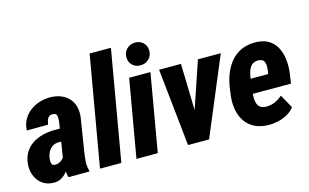

<svg xmlns="http://www.w3.org/2000/svg" viewBox="-91 -1001 2036 1264"><g transform="rotate(-15 926.5 -369.5)"><path d="M237.3 -127.4 275.4 -366.7Q276.4 -379.9 276.9 -393.6Q277.3 -407.2 271.5 -417Q265.6 -426.8 248 -426.8Q229.5 -427.2 220.2 -418.7Q210.9 -410.2 206.8 -396.5Q202.6 -382.8 200.2 -368.2L55.2 -367.2Q57.1 -408.7 75 -440.7Q92.8 -472.7 121.6 -494.6Q150.4 -516.6 186.5 -527.8Q222.7 -539.1 261.7 -538.6Q314 -537.6 351.8 -516.1Q389.6 -494.6 408 -455.8Q426.3 -417 420.9 -363.8L383.8 -130.4Q379.4 -101.1 377 -69.6Q374.5 -38.1 383.3 -9.3L382.8 0L241.2 0.5Q231.9 -30.3 232.4 -63Q232.9 -95.7 237.3 -127.4ZM288.6 -322.8 274.4 -237.8 235.8 -238.3Q217.3 -237.8 202.9 -230.7Q188.5 -223.6 178 -211.7Q167.5 -199.7 161.4 -184.3Q155.3 -168.9 152.8 -151.4Q151.4 -139.6 151.9 -128.2Q152.3 -116.7 158 -109.1Q163.6 -101.6 178.7 -101.1Q194.3 -101.1 208.7 -108.2Q223.1 -115.2 232.9 -127Q242.7 -138.7 244.6 -154.8L261.7 -94.2Q252.9 -73.7 242.2 -54.7Q231.4 -35.6 216.8 -21Q202.1 -6.3 183.3 2.4Q164.6 11.2 138.2 10.7Q95.2 10.3 64.5 -11Q33.7 -32.2 18.3 -66.9Q2.9 -101.6 4.4 -143.1Q6.8 -190.9 26.4 -225.1Q45.9 -259.3 78.1 -281Q110.4 -302.7 150.6 -313Q190.9 -323.2 234.4 -323.2Z M731 -750 601.1 0H455.6L585.9 -750Z M940.9 -528.3 849.6 0H704.1L795.9 -528.3ZM813 -662.6Q813 -696.8 835.7 -719.2Q858.4 -741.7 892.1 -742.2Q924.8 -742.7 947.5 -721.7Q970.2 -700.7 970.2 -667Q970.2 -633.3 947.8 -610.8Q925.3 -588.4 891.1 -587.9Q858.4 -586.9 835.9 -607.9Q813.5 -628.9 813 -662.6Z M1124.5 -114.7 1264.6 -528.3H1420.4L1199.2 0H1107.4ZM1148.9 -528.3 1160.2 -101.6 1144 0H1055.7L1000 -528.3Z M1601.6 9.8Q1548.8 8.8 1510.5 -10Q1472.2 -28.8 1448.5 -62Q1424.8 -95.2 1415.5 -138.2Q1406.2 -181.2 1410.6 -231L1417 -280.8Q1423.3 -333 1440.7 -379.9Q1458 -426.8 1487.8 -463.1Q1517.6 -499.5 1560.3 -519.5Q1603 -539.6 1661.6 -538.6Q1715.3 -537.1 1749.8 -515.1Q1784.2 -493.2 1802.5 -457Q1820.8 -420.9 1825.9 -376.2Q1831.1 -331.5 1825.2 -285.2L1814.9 -215.3H1464.4L1481.9 -315.4L1686 -314.9L1689 -331.1Q1691.9 -350.1 1691.7 -369.9Q1691.4 -389.6 1682.4 -403.3Q1673.3 -417 1648.9 -418.9Q1621.1 -419.9 1604.7 -406.7Q1588.4 -393.6 1580.1 -371.8Q1571.8 -350.1 1568.1 -325.9Q1564.5 -301.8 1562 -280.8L1556.2 -230.5Q1553.7 -209.5 1553.7 -189Q1553.7 -168.5 1559.1 -151.1Q1564.5 -133.8 1578.1 -122.8Q1591.8 -111.8 1618.2 -111.3Q1650.4 -110.4 1678.5 -122.6Q1706.5 -134.8 1730 -156.2L1781.2 -64Q1761.2 -37.1 1731.2 -20.8Q1701.2 -4.4 1667.2 2.9Q1633.3 10.3 1601.6 9.8Z"/></g></svg>

Font: Roboto Condensed ExtraBold
Style: Italic
Weight: 800
Italic angle: -12°
Designer: Christian Robertson
Foundry: Google
Version: Version 3.008; 2023